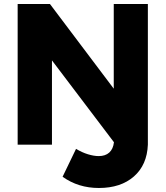

<svg xmlns="http://www.w3.org/2000/svg" viewBox="-20 -721 826 957"><path d="M717 -701V0Q713 101 647.5 158.5Q582 216 473 216Q370 216 292 160L359 21Q389 39 418.5 48Q448 57 472 57Q505 57 524.5 39.5Q544 22 548 -12L239 -420V0H68V-701H229L547 -279V-701Z"/></svg>

Font: Montserrat arm2
Style: Bold
Weight: 700
Designer: Julieta Ulanovsky
Foundry: Julieta Ulanovsky
Version: Version 6.000